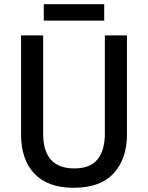

<svg xmlns="http://www.w3.org/2000/svg" viewBox="-20 -882 703 912"><path d="M583 -243Q583 -128 520 -59Q457 10 330 10Q207 10 143.5 -57Q80 -124 80 -244V-714H185V-247Q185 -82 333 -82Q408 -82 443 -124.5Q478 -167 478 -248V-714H583ZM475 -862V-784H188V-862Z"/></svg>

Font: Noto Sans Thai SemCond Med
Style: Regular
Weight: 500
Width: 4
Designer: Monotype Design Team
Foundry: Monotype Imaging Inc.
Version: Version 2.002; ttfautohint (v1.8.4.7-5d5b)